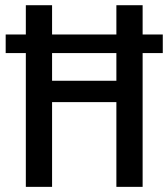

<svg xmlns="http://www.w3.org/2000/svg" viewBox="-20 -727 655 747"><path d="M613.3 -592.8V-520.5H534.9V0H432.8V-329.7H182.6V0H80.5V-520.5H2.1V-592.8H80.5V-706.7H182.6V-592.8H432.8V-706.7H534.9V-592.8ZM182.6 -412.8H432.8V-520.5H182.6Z"/></svg>

Font: Fira Code Retina
Style: Regular
Weight: 450
Monospace: yes
Designer: Carrois Corporate, Edenspiekermann AG, Nikita Prokopov
Foundry: Carrois Corporate, Edenspiekermann AG, Nikita Prokopov
Version: Version 6.002